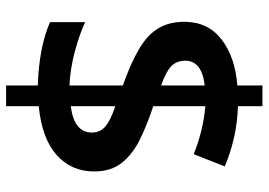

<svg xmlns="http://www.w3.org/2000/svg" viewBox="-142 -656 857 612"><g transform="rotate(90 286.0 -350.5)"><path d="M253 -43Q191 -45 140 -55Q89 -65 51 -82V-194Q89 -176 145 -161Q201 -146 253 -144V-314Q180 -340 135.5 -366.5Q91 -393 70.5 -427.5Q50 -462 50 -510Q50 -585 106 -628.5Q162 -672 253 -679V-759H319V-681Q374 -679 421 -668Q468 -657 511 -639L472 -540Q435 -555 395.5 -564.5Q356 -574 319 -577V-411Q377 -392 424 -369Q471 -346 499 -311.5Q527 -277 527 -222Q527 -150 474.5 -103Q422 -56 319 -46V58H253ZM253 -575Q174 -566 174 -513Q174 -485 192 -468Q210 -451 253 -436ZM319 -148Q403 -159 403 -215Q403 -242 383.5 -258.5Q364 -275 319 -290Z"/></g></svg>

Font: Noto Sans Gujarati UI SemiBold
Style: Regular
Weight: 600
Designer: Jelle Bosma - Monotype Design Team, Universal Thirst
Foundry: Monotype Imaging Inc.
Version: Version 2.106; ttfautohint (v1.8.4.7-5d5b)